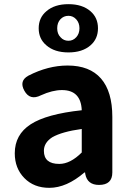

<svg xmlns="http://www.w3.org/2000/svg" viewBox="-20 -889 631 923"><path d="M217 14Q143 14 97 -33Q51 -80 51 -152Q51 -242 127.5 -291.5Q204 -341 373 -359Q369 -456 278 -456Q232 -456 177 -431Q124 -404 97 -453Q71 -500 116 -525Q211 -574 305 -574Q411 -574 465.5 -511.5Q520 -449 520 -327V-163V-60Q520 0 456 0Q400 0 390 -52L389 -60H386Q300 14 217 14ZM265 -101Q318 -101 373 -156V-269Q278 -256 231 -229Q191 -203 191 -164Q191 -101 265 -101ZM309 -637Q242 -637 203 -671Q166 -702 166 -753Q166 -804 203 -835Q242 -869 309 -869Q376 -869 415 -835Q451 -804 451 -753Q451 -702 415 -671Q376 -637 309 -637ZM309 -693Q331 -693 346.5 -710Q362 -727 362 -753Q362 -779 346.5 -796Q331 -813 309 -813Q286 -813 270.5 -796.5Q255 -780 255 -753Q255 -726 271 -710Q286 -693 309 -693Z"/></svg>

Font: GenSenRounded JP B
Style: Regular
Weight: 700
Version: Version 1.501;PS 1;hotconv 16.6.51;makeotf.lib2.5.65220